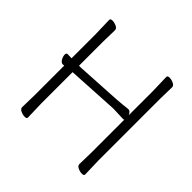

<svg xmlns="http://www.w3.org/2000/svg" viewBox="-179 -875 1056 1056"><g transform="rotate(45 348.5 -347.0)"><path d="M549 -18 551 -107V-365Q547 -363 545 -363L465 -366Q465 -366 181 -350L165 -349V-105L168 1Q168 11 152.5 11Q137 11 121 3.5Q105 -4 105 -17L107 -106V-342L98 -341H97Q84 -341 75 -357Q66 -373 66 -386.5Q66 -400 76 -400H77L107 -399V-589L104 -695Q104 -705 119.5 -705Q135 -705 151 -697.5Q167 -690 167 -677L165 -588V-399H180L441 -414Q464 -416 488 -418Q512 -420 524 -422H527Q541 -422 551 -400V-589L548 -695Q548 -705 563.5 -705Q579 -705 595 -697.5Q611 -690 611 -677L609 -588V-106L612 0Q612 10 596.5 10Q581 10 565 2.5Q549 -5 549 -18Z"/></g></svg>

Font: LXGW WenKai Light
Style: Regular
Weight: 300
Designer: LXGW / Fontworks Inc.
Foundry: LXGW / Fontworks Inc.
Version: Version 1.501; October 10, 2024